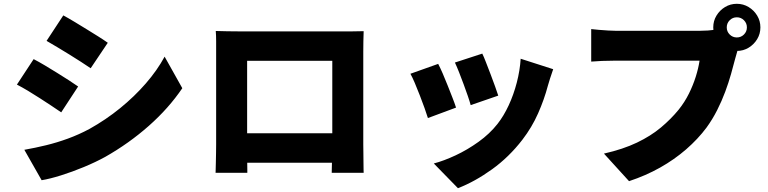

<svg xmlns="http://www.w3.org/2000/svg" viewBox="-20 -886 4040 1010"><path d="M313 -805Q339 -791 370.5 -772Q402 -753 434.5 -733Q467 -713 496.5 -694.5Q526 -676 547 -661L457 -527Q435 -542 405.5 -561Q376 -580 344.5 -599.5Q313 -619 282 -637.5Q251 -656 225 -671ZM108 -98Q165 -108 222.5 -122Q280 -136 337.5 -157Q395 -178 451 -208Q537 -256 612 -317Q687 -378 747 -447Q807 -516 846 -588L939 -422Q867 -316 763 -224Q659 -132 534 -61Q483 -33 421.5 -7.5Q360 18 301 36.5Q242 55 199 62ZM157 -575Q184 -561 216 -542Q248 -523 280 -503Q312 -483 341 -464.5Q370 -446 391 -431L302 -295Q279 -311 250 -330Q221 -349 189.5 -369.5Q158 -390 127 -408.5Q96 -427 69 -441Z M1115 -723Q1146 -722 1177 -721.5Q1208 -721 1230 -721Q1248 -721 1282.5 -721Q1317 -721 1362 -721Q1407 -721 1457.5 -721Q1508 -721 1559 -721Q1610 -721 1655 -721Q1700 -721 1735 -721Q1770 -721 1788 -721Q1808 -721 1835.5 -721Q1863 -721 1893 -722Q1892 -697 1891.5 -668.5Q1891 -640 1891 -614Q1891 -599 1891 -569.5Q1891 -540 1891 -500Q1891 -460 1891 -416Q1891 -372 1891 -327Q1891 -282 1891 -242Q1891 -202 1891 -172Q1891 -142 1891 -126Q1891 -110 1891.5 -85Q1892 -60 1892 -35.5Q1892 -11 1892.5 6Q1893 23 1893 23H1725Q1725 23 1725.5 -2Q1726 -27 1727 -62Q1728 -97 1728 -128Q1728 -143 1728 -174Q1728 -205 1728 -245.5Q1728 -286 1728 -330Q1728 -374 1728 -416Q1728 -458 1728 -492Q1728 -526 1728 -546Q1728 -566 1728 -566H1280Q1280 -566 1280 -546Q1280 -526 1280 -492Q1280 -458 1280 -416Q1280 -374 1280 -330Q1280 -286 1280 -245.5Q1280 -205 1280 -174Q1280 -143 1280 -128Q1280 -107 1280 -81Q1280 -55 1280.5 -31.5Q1281 -8 1281 7.5Q1281 23 1281 23H1114Q1114 23 1114.5 7.5Q1115 -8 1115.5 -32Q1116 -56 1116.5 -81.5Q1117 -107 1117 -128Q1117 -143 1117 -173Q1117 -203 1117 -243Q1117 -283 1117 -327.5Q1117 -372 1117 -416.5Q1117 -461 1117 -500.5Q1117 -540 1117 -569.5Q1117 -599 1117 -614Q1117 -638 1117 -669Q1117 -700 1115 -723ZM1787 -185V-30H1196V-185Z M2517 -604Q2525 -588 2536.5 -558Q2548 -528 2561 -494.5Q2574 -461 2584.5 -431Q2595 -401 2601 -383L2456 -333Q2451 -352 2441 -381Q2431 -410 2419 -442.5Q2407 -475 2395 -505.5Q2383 -536 2373 -557ZM2890 -522Q2880 -493 2873.5 -473Q2867 -453 2862 -435Q2843 -363 2810.5 -289.5Q2778 -216 2728 -151Q2658 -60 2568.5 4.5Q2479 69 2389 104L2262 -26Q2315 -40 2377 -69Q2439 -98 2497.5 -140Q2556 -182 2597 -234Q2630 -276 2656 -332Q2682 -388 2698.5 -451.5Q2715 -515 2719 -577ZM2285 -550Q2296 -529 2309 -499Q2322 -469 2335 -436Q2348 -403 2360 -372.5Q2372 -342 2379 -320L2231 -265Q2225 -285 2213.5 -317Q2202 -349 2188.5 -384Q2175 -419 2162 -449.5Q2149 -480 2139 -498Z M3803 -742Q3803 -720 3818.5 -704.5Q3834 -689 3856 -689Q3878 -689 3893.5 -704.5Q3909 -720 3909 -742Q3909 -764 3893.5 -779.5Q3878 -795 3856 -795Q3834 -795 3818.5 -779.5Q3803 -764 3803 -742ZM3732 -742Q3732 -776 3749 -804Q3766 -832 3794 -849Q3822 -866 3856 -866Q3890 -866 3918 -849Q3946 -832 3963 -804Q3980 -776 3980 -742Q3980 -708 3963 -680Q3946 -652 3918 -635Q3890 -618 3856 -618Q3822 -618 3794 -635Q3766 -652 3749 -680Q3732 -708 3732 -742ZM3873 -656Q3865 -640 3858.5 -616.5Q3852 -593 3847 -576Q3838 -541 3825.5 -496.5Q3813 -452 3795 -403.5Q3777 -355 3752.5 -306.5Q3728 -258 3696 -214Q3651 -154 3589.5 -100.5Q3528 -47 3452.5 -4.5Q3377 38 3289 67L3157 -78Q3258 -101 3331 -136Q3404 -171 3457 -215.5Q3510 -260 3550 -309Q3582 -349 3604 -393.5Q3626 -438 3640 -482.5Q3654 -527 3660 -567Q3645 -567 3612.5 -567Q3580 -567 3537.5 -567Q3495 -567 3448.5 -567Q3402 -567 3358 -567Q3314 -567 3277.5 -567Q3241 -567 3220 -567Q3183 -567 3146.5 -565.5Q3110 -564 3090 -562V-733Q3106 -731 3130 -729Q3154 -727 3179 -725.5Q3204 -724 3220 -724Q3238 -724 3267.5 -724Q3297 -724 3333.5 -724Q3370 -724 3409.5 -724Q3449 -724 3488 -724Q3527 -724 3561.5 -724Q3596 -724 3622 -724Q3648 -724 3661 -724Q3678 -724 3704 -725.5Q3730 -727 3753 -733Z"/></svg>

Font: Noto Sans JP Thin Black
Style: Regular
Weight: 900
Version: Version 2.004-H2;hotconv 1.0.118;makeotfexe 2.5.65603